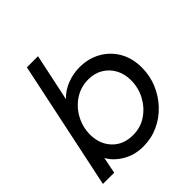

<svg xmlns="http://www.w3.org/2000/svg" viewBox="-201 -892 1050 1050"><g transform="rotate(-45 324.0 -366.5)"><path d="M313 12Q246 12 193.5 -19Q141 -50 117 -95L98 0H11L168 -745H254L196 -471Q228 -505 274.5 -523.5Q321 -542 372 -542Q440 -542 494.5 -511.5Q549 -481 580.5 -426.5Q612 -372 612 -299Q612 -237 589 -181.5Q566 -126 525 -82Q484 -38 429.5 -13Q375 12 313 12ZM317 -72Q376 -72 422 -103.5Q468 -135 494.5 -185Q521 -235 521 -293Q521 -341 500.5 -379Q480 -417 443.5 -439Q407 -461 359 -461Q300 -461 253 -430Q206 -399 179 -348.5Q152 -298 152 -241Q152 -167 197 -119.5Q242 -72 317 -72Z"/></g></svg>

Font: Plus Jakarta Display
Style: Italic
Weight: 400
Italic angle: -12°
Designer: Gumpita Rahayu
Foundry: Tokotype Studio
Version: Version 1.000